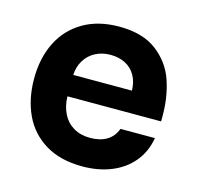

<svg xmlns="http://www.w3.org/2000/svg" viewBox="-86 -628 746 727"><g transform="rotate(15 287.5 -264.0)"><path d="M34.2 -265.3Q34.2 -345.8 65 -407.7Q95.9 -469.5 154.8 -504Q213.8 -538.5 295.5 -538.5Q388.6 -538.5 443.4 -496.3Q498.1 -454.2 519.5 -391.3Q540.8 -328.4 540.8 -256.2V-232.8H173.5Q174.5 -194.2 189.3 -164.8Q204.1 -135.4 231.5 -119.2Q258.9 -102.9 296.5 -102.9Q335.4 -102.9 361.6 -118.5Q387.8 -134.1 399.5 -165.6H534.5Q525.3 -110.6 492.7 -71.4Q460.2 -32.1 409.5 -11.5Q358.9 9.1 296.2 9.1Q209.4 9.1 150.5 -26.8Q91.6 -62.7 62.9 -124.6Q34.2 -186.5 34.2 -265.3ZM291.4 -426.8Q258.7 -426.8 232.7 -413.3Q206.6 -399.8 191.1 -374.8Q175.5 -349.8 173.8 -316.7H404Q403.1 -351.2 388.8 -376.1Q374.4 -401 349.2 -413.9Q323.9 -426.8 291.4 -426.8Z"/></g></svg>

Font: Wand UI Pro
Style: Regular
Weight: 400
Designer: Andreas Faust
Version: Version 1.003;FEAKit 1.0